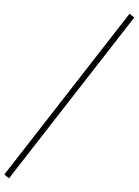

<svg xmlns="http://www.w3.org/2000/svg" viewBox="-148 -843 742 1028"><g transform="rotate(5 223.0 -329.0)"><path d="M-87 120 506 -796 533 -778 -60 138Z"/></g></svg>

Font: Savate ExtraLight
Style: Italic
Weight: 200
Italic angle: -11°
Designer: Max Esnée
Foundry: Plomb Type
Version: Version 2.000